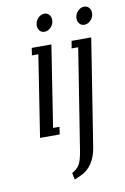

<svg xmlns="http://www.w3.org/2000/svg" viewBox="-83 -568 534 818"><g transform="rotate(-10 184.5 -159.0)"><path d="M167 170.9Q188.5 160.2 199.2 142.3Q210 124.5 216.8 80.1L285.2 -352.1H256.8L262.2 -383.8H347.2L273.9 80.1Q267.6 120.1 248.5 147.9Q229.5 175.8 201.2 188L172.9 200.2ZM299.3 -473.6Q299.3 -478 299.8 -480Q301.8 -495.6 313.7 -506.8Q325.7 -518.1 339.8 -518.1Q352.5 -518.1 360.6 -509Q368.7 -500 368.7 -486.3Q368.7 -481.9 368.2 -480Q366.2 -464.4 354.2 -453.1Q342.3 -441.9 328.1 -441.9Q315.4 -441.9 307.4 -450.9Q299.3 -460 299.3 -473.6ZM58.1 0 112.8 -352.1H85L89.8 -383.8H174.8L120.1 -32.2H147.9L143.1 0ZM127.4 -473.6Q127.4 -478 127.9 -480Q129.9 -495.6 141.8 -506.8Q153.8 -518.1 168 -518.1Q180.7 -518.1 188.5 -509Q196.3 -500 196.3 -486.3Q196.3 -481.9 195.8 -480Q193.8 -464.4 181.9 -453.1Q169.9 -441.9 155.8 -441.9Q143.1 -441.9 135.3 -450.9Q127.4 -460 127.4 -473.6Z"/></g></svg>

Font: Gawaa
Style: Italic
Weight: 400
Designer: T. Christopher White
Version: Version 1.0